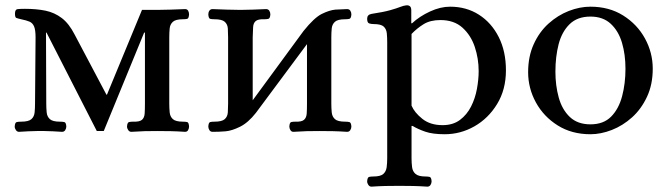

<svg xmlns="http://www.w3.org/2000/svg" viewBox="-20 -490 2502 718"><path d="M51 3Q44 3 39.5 -3.5Q35 -10 35 -17Q36 -32 42.5 -33.5Q49 -35 59 -35Q87 -35 97.5 -44.5Q108 -54 109.5 -70Q111 -86 111 -103L113 -350Q113 -378 107.5 -391Q102 -404 90.5 -409Q79 -414 59 -418Q46 -421 41 -423Q36 -425 36 -439Q36 -455 46.5 -456Q57 -457 73 -457Q117 -457 150.5 -450Q184 -443 211 -422.5Q238 -402 259 -361L378 -136H380L511 -453H568Q594 -453 618.5 -454Q643 -455 672 -456Q680 -456 683.5 -450Q687 -444 687 -436Q686 -421 680 -419.5Q674 -418 664 -418Q637 -418 626.5 -408.5Q616 -399 614.5 -383.5Q613 -368 613 -350V-103Q613 -86 614.5 -70Q616 -54 626.5 -44.5Q637 -35 664 -35Q674 -35 680 -33.5Q686 -32 687 -17Q687 -10 683.5 -3.5Q680 3 672 3Q643 1 618.5 0.5Q594 0 568 0Q542 0 521 0.5Q500 1 471 3Q464 3 459.5 -3.5Q455 -10 455 -17Q456 -32 462.5 -33.5Q469 -35 477 -35Q502 -34 511 -42Q520 -50 521 -65.5Q522 -81 522 -103V-368H519L368 0H342L154 -368H152L153 -103Q153 -86 154.5 -70Q156 -54 166.5 -44.5Q177 -35 204 -35Q214 -35 220.5 -33.5Q227 -32 228 -17Q228 -10 224 -3.5Q220 3 212 3Q194 2 178 1Q162 0 146 0H118Q102 0 85.5 1Q69 2 51 3Z M775 3Q767 3 763 -3.5Q759 -10 759 -17Q760 -32 766 -33.5Q772 -35 782 -35Q810 -35 820.5 -44.5Q831 -54 832 -70Q833 -86 833 -103V-350Q833 -368 832 -383.5Q831 -399 820.5 -408.5Q810 -418 782 -418Q772 -418 766 -419.5Q760 -421 759 -436Q759 -444 763 -450Q767 -456 775 -456Q804 -455 828 -454Q852 -453 879 -453Q905 -453 926 -454Q947 -455 975 -456Q983 -456 987 -450Q991 -444 991 -436Q990 -421 983.5 -419.5Q977 -418 969 -418Q945 -419 936 -411Q927 -403 926.5 -387.5Q926 -372 925 -350V-115L1115 -374Q1155 -424 1183.5 -438Q1212 -452 1234 -454L1278 -456Q1286 -456 1290 -450Q1294 -444 1294 -436Q1293 -421 1286.5 -419.5Q1280 -418 1271 -418Q1243 -418 1232.5 -408.5Q1222 -399 1220.5 -383.5Q1219 -368 1219 -350V-103Q1219 -86 1220.5 -70Q1222 -54 1232.5 -44.5Q1243 -35 1271 -35Q1280 -35 1286.5 -33.5Q1293 -32 1294 -17Q1294 -10 1290 -3.5Q1286 3 1278 3Q1249 1 1225 0.5Q1201 0 1174 0Q1148 0 1127 0.5Q1106 1 1077 3Q1070 3 1066 -3.5Q1062 -10 1062 -17Q1063 -32 1069 -33.5Q1075 -35 1084 -35Q1108 -34 1117 -42Q1126 -50 1127 -65.5Q1128 -81 1128 -103V-325L937 -68Q908 -31 877.5 -16Q847 -1 824 1Q812 2 800 2.5Q788 3 775 3Z M1369 208Q1362 208 1357.5 201.5Q1353 195 1353 188Q1354 173 1360.5 171.5Q1367 170 1376 170Q1403 170 1413.5 160.5Q1424 151 1426 135Q1428 119 1428 102V-332Q1428 -350 1426.5 -365.5Q1425 -381 1415 -390.5Q1405 -400 1377 -400Q1368 -400 1360.5 -402.5Q1353 -405 1353 -420Q1353 -435 1369 -438Q1415 -445 1439.5 -452Q1464 -459 1476.5 -464Q1489 -469 1499 -470Q1507 -471 1512.5 -467Q1518 -463 1518 -451V-403H1521Q1549 -429 1588 -447Q1627 -465 1663 -465Q1724 -465 1771 -435Q1818 -405 1845 -351.5Q1872 -298 1872 -227Q1872 -155 1839 -101Q1806 -47 1754 -17.5Q1702 12 1643 12Q1598 12 1570.5 2.5Q1543 -7 1523 -19H1519V102Q1519 119 1521 135Q1523 151 1534 160.5Q1545 170 1571 170Q1580 170 1586.5 171.5Q1593 173 1594 188Q1594 195 1590 201.5Q1586 208 1578 208Q1549 206 1524.5 205.5Q1500 205 1473 205Q1446 205 1422 205.5Q1398 206 1369 208ZM1635 -22Q1674 -22 1700 -41.5Q1726 -61 1741.5 -91.5Q1757 -122 1763.5 -157.5Q1770 -193 1770 -224Q1770 -271 1755.5 -314.5Q1741 -358 1709.5 -386.5Q1678 -415 1627 -415Q1589 -415 1564 -399.5Q1539 -384 1519 -363V-95Q1530 -69 1559.5 -45.5Q1589 -22 1635 -22Z M2188 12Q2118 12 2065.5 -21Q2013 -54 1984 -107Q1955 -160 1955 -220Q1955 -279 1976 -325Q1997 -371 2031.5 -402Q2066 -433 2107 -449Q2148 -465 2188 -465Q2258 -465 2310.5 -432Q2363 -399 2392 -346Q2421 -293 2421 -233Q2421 -174 2399.5 -128Q2378 -82 2343.5 -51Q2309 -20 2268 -4Q2227 12 2188 12ZM2188 -25Q2237 -25 2265.5 -54Q2294 -83 2306.5 -130.5Q2319 -178 2319 -233Q2319 -286 2306 -330Q2293 -374 2264 -401Q2235 -428 2188 -428Q2139 -428 2110 -399.5Q2081 -371 2069 -324.5Q2057 -278 2057 -222Q2057 -170 2069.5 -125Q2082 -80 2111 -52.5Q2140 -25 2188 -25Z"/></svg>

Font: Alice
Style: Regular
Weight: 400
Designer: Ksenia Yerulevich
Foundry: Cyreal (http://www.cyreal.org/)
Version: Version 2.003; ttfautohint (v1.8.3)